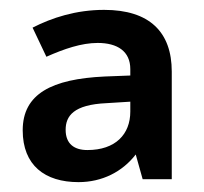

<svg xmlns="http://www.w3.org/2000/svg" viewBox="-20 -742 413 389"><path d="M191 -722C134 -722 85 -706 46 -686L74 -627C110 -643 145 -655 178 -655C218 -655 244 -638 244 -602V-589L192 -587C85 -582 26 -552 26 -478C26 -407 71 -373 139 -373C187 -373 228 -394 255 -429L269 -379H328V-597C328 -677 283 -722 191 -722ZM196 -533 244 -536V-516C244 -470 214 -438 157 -438C131 -438 113 -450 113 -479C113 -507 129 -530 196 -533Z"/></svg>

Font: Noto Sans Ol Chiki SemiBold
Style: Regular
Weight: 600
Designer: Monotype Design Team, Lewis McGuffie
Foundry: Monotype Imaging Inc.
Version: Version 2.003